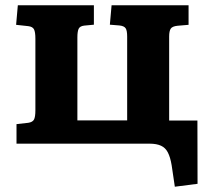

<svg xmlns="http://www.w3.org/2000/svg" viewBox="-20 -544 786 727"><path d="M642 163 630 82Q625 51.5 615.7 33.5Q606.5 15.5 589.7 7.8Q573 0 546.5 0H42.5V-74L87 -79Q103.5 -81.5 108.7 -91.3Q114 -101 114 -127V-397Q114 -423 108.7 -433Q103.5 -443 87 -445L41 -450L47.5 -524H335.5V-450.5L298.5 -447Q282.5 -445 277.8 -435Q273 -425 273 -402.5V-88H461.5V-405.5Q461.5 -428.5 455.7 -437Q450 -445.5 433 -447.5L396 -450.5L402.5 -524H694V-450L652.5 -446.5Q632.5 -444.5 626.5 -435.5Q620.5 -426.5 620.5 -405.5V-87.5H727.5L728 152Z"/></svg>

Font: Literata Variable Black
Style: Regular
Weight: 900
Designer: Latin by Veronika Burian and Jose Scaglione. Greek by Irene Vlachou. Cyrillic by Vera Evstafieva.
Foundry: TypeTogether
Version: Version 3.021